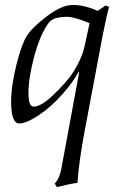

<svg xmlns="http://www.w3.org/2000/svg" viewBox="-20 -486 489 776"><path d="M407 -464 421 -458Q413 -434 395 -343L323 39Q299 166 293 253Q262 257 210 270L201 256Q219 238 227 201L300 -194L298 -196Q276 -155 232 -105Q188 -55 139 -22Q87 13 58 13Q25 13 25 -75Q25 -141 48 -231Q69 -311 88 -340Q108 -373 169 -420Q230 -466 274 -466Q321 -466 375 -442ZM322 -300 342 -392Q282 -418 250 -418Q196 -418 178 -395Q144 -352 118 -257Q95 -170 95 -111Q95 -55 116 -55Q145 -55 192 -99Q252 -156 277 -196Q311 -250 322 -300Z"/></svg>

Font: GFS Didot
Style: Italic
Weight: 400
Italic angle: -12°
Designer: Takis Katsoulidis and George D. Matthiopoulos
Foundry: George Matthiopoulos and Takis Katsoulidis
Version: Version 1.0